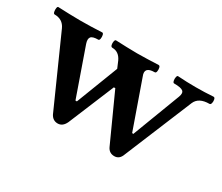

<svg xmlns="http://www.w3.org/2000/svg" viewBox="-84 -610 940 814"><g transform="rotate(30 386.5 -203.5)"><path d="M249 11Q225 11 213 -12L63 -348Q47 -383 7 -383Q2 -383 0 -392Q-2 -401 -0.5 -410Q1 -419 6 -418Q32 -417 59.5 -416Q87 -415 113 -415Q163 -415 220 -418Q225 -418 227 -409.5Q229 -401 227.5 -392Q226 -383 221 -383Q193 -383 185.5 -373Q178 -363 185 -342L266 -111H273L352 -316L338 -349Q322 -383 290 -383Q283 -383 281 -392Q279 -401 281 -410Q283 -419 289 -418Q314 -417 341 -416Q368 -415 392 -415Q416 -415 443 -416Q470 -417 496 -418Q502 -418 504 -409.5Q506 -401 504.5 -392Q503 -383 497 -383Q445 -383 462 -342L543 -112L549 -111L638 -345Q646 -366 636 -374.5Q626 -383 592 -383Q587 -383 585 -392Q583 -401 585 -410Q587 -419 592 -418Q635 -415 679 -415Q723 -415 765 -418Q771 -418 773 -409.5Q775 -401 773 -392Q771 -383 765 -383Q713 -383 698 -348L561 -17Q551 11 526 11Q501 11 490 -12L386 -241H379L286 -17Q273 11 249 11Z"/></g></svg>

Font: Junicode SmExp
Style: Bold
Weight: 700
Width: 6
Designer: Peter S. Baker
Version: Version 2.205; ttfautohint (v1.8.4)